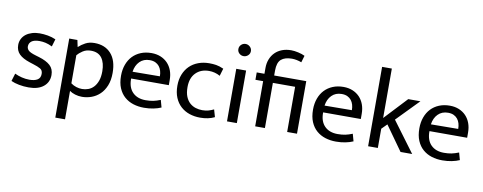

<svg xmlns="http://www.w3.org/2000/svg" viewBox="-74 -1088 4258 1691"><g transform="rotate(10 2055.0 -242.5)"><path d="M332 -382Q299 -398 272 -404Q245 -410 218 -410Q170 -410 147 -392.5Q124 -375 124 -346Q124 -325 140 -309.5Q156 -294 207 -279L237 -270Q304 -250 338.5 -218.5Q373 -187 373 -133Q373 -69 325.5 -30Q278 9 193 9Q148 9 106.5 1Q65 -7 35 -21L56 -90Q85 -76 119 -67.5Q153 -59 188 -59Q233 -59 259.5 -75Q286 -91 286 -128Q286 -160 263 -173.5Q240 -187 197 -200L166 -210Q101 -231 69.5 -262.5Q38 -294 38 -344Q38 -374 51 -399Q64 -424 86.5 -441Q109 -458 140 -467.5Q171 -477 208 -477Q243 -477 280.5 -470.5Q318 -464 352 -449Z M670 9Q638 9 608.5 0Q579 -9 558 -24V230H471V-477H544L557 -416Q584 -441 618 -459Q652 -477 698 -477Q792 -477 846 -417Q900 -357 900 -245Q900 -179 880.5 -131Q861 -83 828.5 -52Q796 -21 754.5 -6Q713 9 670 9ZM679 -405Q637 -405 606 -384.5Q575 -364 558 -343V-92Q581 -75 607 -67Q633 -59 659 -59Q686 -59 713 -68.5Q740 -78 761 -100Q782 -122 795 -157Q808 -192 808 -243Q808 -318 776.5 -361.5Q745 -405 679 -405Z M1406 -225H1069V-221Q1069 -143 1111.5 -101Q1154 -59 1227 -59Q1265 -59 1294.5 -65Q1324 -71 1359 -85L1377 -20Q1348 -7 1308.5 1Q1269 9 1224 9Q1173 9 1128.5 -5Q1084 -19 1050 -48.5Q1016 -78 996.5 -124Q977 -170 977 -234Q977 -289 993.5 -334Q1010 -379 1040 -410.5Q1070 -442 1112.5 -459.5Q1155 -477 1208 -477Q1253 -477 1289.5 -462Q1326 -447 1352 -420Q1378 -393 1392 -355Q1406 -317 1406 -271ZM1315 -288Q1315 -314 1308.5 -336.5Q1302 -359 1288.5 -376Q1275 -393 1254 -403Q1233 -413 1203 -413Q1148 -413 1113.5 -378Q1079 -343 1071 -286Z M1733 -59Q1765 -59 1789 -66Q1813 -73 1836 -84L1855 -18Q1801 9 1726 9Q1675 9 1630.5 -6Q1586 -21 1552.5 -51.5Q1519 -82 1500 -127.5Q1481 -173 1481 -234Q1481 -290 1499 -335Q1517 -380 1549 -411.5Q1581 -443 1626 -460Q1671 -477 1725 -477Q1756 -477 1785.5 -472.5Q1815 -468 1853 -451L1833 -384Q1787 -410 1734 -410Q1661 -410 1616 -364.5Q1571 -319 1571 -237Q1571 -186 1585 -152Q1599 -118 1622 -97.5Q1645 -77 1674 -68Q1703 -59 1733 -59Z M1966 0V-470H2054V0ZM2010 -591Q1987 -591 1970.5 -606.5Q1954 -622 1954 -645Q1954 -668 1970.5 -684Q1987 -700 2010 -700Q2032 -700 2049 -684Q2066 -668 2066 -645Q2066 -622 2049 -606.5Q2032 -591 2010 -591Z M2504 0V-404H2305V0H2218V-404H2149V-470H2218V-523Q2218 -565 2232 -600.5Q2246 -636 2271.5 -661.5Q2297 -687 2333.5 -701Q2370 -715 2415 -715Q2443 -715 2478.5 -707Q2514 -699 2538 -687L2520 -626Q2500 -634 2477 -638.5Q2454 -643 2434 -643Q2371 -643 2338 -614.5Q2305 -586 2305 -514V-470H2592V0Z M3123 -225H2786V-221Q2786 -143 2828.5 -101Q2871 -59 2944 -59Q2982 -59 3011.5 -65Q3041 -71 3076 -85L3094 -20Q3065 -7 3025.5 1Q2986 9 2941 9Q2890 9 2845.5 -5Q2801 -19 2767 -48.5Q2733 -78 2713.5 -124Q2694 -170 2694 -234Q2694 -289 2710.5 -334Q2727 -379 2757 -410.5Q2787 -442 2829.5 -459.5Q2872 -477 2925 -477Q2970 -477 3006.5 -462Q3043 -447 3069 -420Q3095 -393 3109 -355Q3123 -317 3123 -271ZM3032 -288Q3032 -314 3025.5 -336.5Q3019 -359 3005.5 -376Q2992 -393 2971 -403Q2950 -413 2920 -413Q2865 -413 2830.5 -378Q2796 -343 2788 -286Z M3315 -172V0H3228V-710H3315V-268L3504 -470H3613L3420 -272L3622 0H3518L3362 -219Z M4074 -225H3737V-221Q3737 -143 3779.5 -101Q3822 -59 3895 -59Q3933 -59 3962.5 -65Q3992 -71 4027 -85L4045 -20Q4016 -7 3976.5 1Q3937 9 3892 9Q3841 9 3796.5 -5Q3752 -19 3718 -48.5Q3684 -78 3664.5 -124Q3645 -170 3645 -234Q3645 -289 3661.5 -334Q3678 -379 3708 -410.5Q3738 -442 3780.5 -459.5Q3823 -477 3876 -477Q3921 -477 3957.5 -462Q3994 -447 4020 -420Q4046 -393 4060 -355Q4074 -317 4074 -271ZM3983 -288Q3983 -314 3976.5 -336.5Q3970 -359 3956.5 -376Q3943 -393 3922 -403Q3901 -413 3871 -413Q3816 -413 3781.5 -378Q3747 -343 3739 -286Z"/></g></svg>

Font: Mukta Vaani
Style: Regular
Weight: 400
Designer: Noopur Datye, Girish Dalvi, Yashodeep Gholap, Pallavi Karambelkar
Foundry: Ek Type
Version: Version 2.538;PS 1.000;hotconv 16.6.51;makeotf.lib2.5.65220;